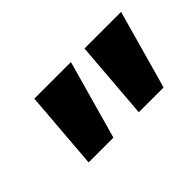

<svg xmlns="http://www.w3.org/2000/svg" viewBox="-45 -830 460 460"><g transform="rotate(-45 185.0 -600.0)"><path d="M60 -500 76 -700H200L144 -500ZM230 -500 246 -700H370L314 -500Z"/></g></svg>

Font: Cabin VF Beta
Style: Italic
Weight: 400
Italic angle: -7°
Designer: Pablo Impallari
Foundry: Pablo Impallari. http://www.impallari.com Igino Marini. http://www.ikern.com
Version: Version 2.300